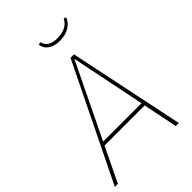

<svg xmlns="http://www.w3.org/2000/svg" viewBox="-259 -964 1066 1066"><g transform="rotate(-45 274.0 -431.0)"><path d="M469 0 428 -203H113L15 0H-9L324 -681H351L493 0ZM123 -224H424L335 -662ZM251 -858 267 -860Q279 -809 350 -809Q387 -809 413 -822.5Q439 -836 451 -862L466 -857Q454 -825 423 -807Q392 -789 350 -789Q307 -789 280.5 -807.5Q254 -826 251 -858Z"/></g></svg>

Font: Fira Sans Thin
Style: Italic
Weight: 250
Italic angle: -8°
Designer: Carrois Corporate & Edenspiekermann AG
Foundry: Carrois Corporate GbR & Edenspiekermann AG
Version: Version 4.203